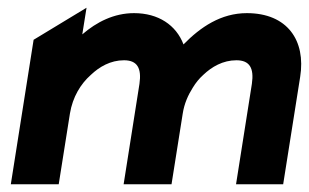

<svg xmlns="http://www.w3.org/2000/svg" viewBox="-20 -477 800 497"><path d="M8 0H132L161 -183C168 -226 189 -260 215 -283C237 -304 266 -321 301 -321C335 -321 347 -301 341 -260L300 0H424L453 -183C457 -209 467 -231 479 -250C487 -263 495 -273 506 -283C528 -304 557 -321 592 -321C626 -321 638 -301 632 -260L591 0H713L757 -278C772 -372 724 -443 619 -443C552 -443 499 -407 455 -362C436 -412 390 -443 327 -443C275 -443 230 -420 193 -388L204 -457L67 -374Z"/></svg>

Font: Charger Pro
Style: UltraNarObl
Weight: 900
Designer: Jasper
Foundry: Cannot Into Space Fonts
Version: Version 1.09